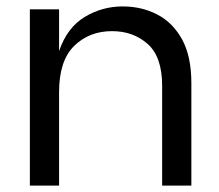

<svg xmlns="http://www.w3.org/2000/svg" viewBox="-20 -578 683 598"><path d="M576 0H485V-311Q485 -401 440 -441Q395 -481 329 -481Q258 -481 211 -435Q164 -389 164 -291V0H73V-549H164V-419Q189 -492 243.5 -525Q298 -558 362 -558Q421 -558 469.5 -533Q518 -508 547 -455.5Q576 -403 576 -319Z"/></svg>

Font: Ulagadi Sans
Style: Regular
Weight: 400
Designer: Ninad Kale (Devanagari), Jonny Pinhorn (Latin)
Foundry: Indian Type Foundry
Version: Version 3.01;March 29, 2020;FontCreator 12.0.0.2522 64-bit; 